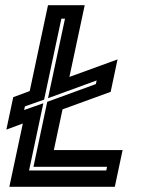

<svg xmlns="http://www.w3.org/2000/svg" viewBox="-20 -720 590 740"><path d="M16 0 68 -244 4.5 -220.5 31 -345.5 94.5 -369 165 -700H306.5L247.5 -423.5L433 -491L406.5 -366L221 -298.5L187.5 -141.5H452.5L422.5 0ZM92 -63H389.5L392.5 -77H109L162 -327.5L349.5 -396L352.5 -410L165 -341.5L230.5 -648H216.5L150 -336L76 -310L73 -296L147 -322Z"/></svg>

Font: Tourney Thin
Style: Bold Italic
Weight: 700
Italic angle: -12°
Version: Version 1.015